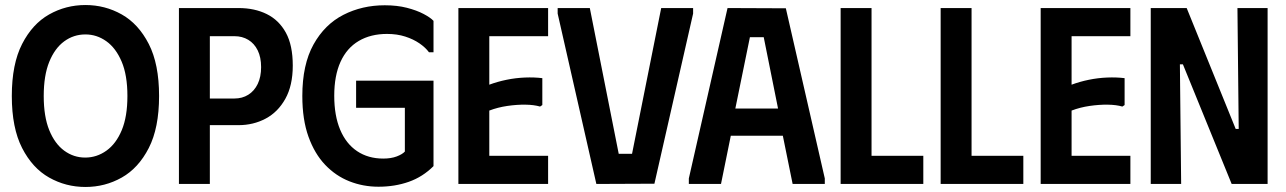

<svg xmlns="http://www.w3.org/2000/svg" viewBox="-20 -732 5118 764"><path d="M27 -350Q27 -477 68 -557Q109 -637 175.5 -674.5Q242 -712 320 -712Q398 -712 464.5 -674.5Q531 -637 572 -557Q613 -477 613 -350Q613 -223 572 -143Q531 -63 464.5 -25.5Q398 12 320 12Q242 12 175.5 -25.5Q109 -63 68 -143Q27 -223 27 -350ZM154 -350Q154 -268 176 -214Q198 -160 235.5 -132.5Q273 -105 319 -105Q365 -105 403.5 -132.5Q442 -160 464.5 -214Q487 -268 487 -350Q487 -433 464 -487Q441 -541 403 -568Q365 -595 320 -595Q273 -595 235.5 -567.5Q198 -540 176 -486Q154 -432 154 -350Z M692 0V-700H929Q993 -700 1041.5 -676Q1090 -652 1117.5 -602Q1145 -552 1145 -471Q1145 -392 1115.5 -339Q1086 -286 1037 -260Q988 -234 929 -234H815V0ZM815 -340H913Q944 -340 968 -355Q992 -370 1005.5 -398Q1019 -426 1019 -465Q1019 -504 1005.5 -531.5Q992 -559 968 -573.5Q944 -588 913 -588H815Z M1183 -350Q1183 -475 1227.5 -555Q1272 -635 1346.5 -673Q1421 -711 1511 -711Q1560 -711 1599 -701Q1638 -691 1665.5 -676.5Q1693 -662 1705 -649V-524H1687Q1673 -543 1649 -559.5Q1625 -576 1592.5 -586.5Q1560 -597 1520 -597Q1455 -597 1407.5 -569Q1360 -541 1335 -486Q1310 -431 1310 -351Q1310 -272 1333.5 -216Q1357 -160 1401 -130.5Q1445 -101 1505 -101Q1536 -101 1558.5 -109.5Q1581 -118 1591 -129V-303H1397V-411H1705V-71Q1662 -28 1606.5 -8.5Q1551 11 1486 11Q1425 11 1370.5 -10.5Q1316 -32 1274 -76Q1232 -120 1207.5 -188Q1183 -256 1183 -350Z M2161 -700V-588H1927V-395Q1959 -407 1995.5 -414.5Q2032 -422 2069 -423.5Q2106 -425 2138 -421V-314L2129 -308Q2105 -315 2071 -315.5Q2037 -316 1999 -310.5Q1961 -305 1927 -292V-112H2161V0H1804V-700Z M2199 -700H2327L2442 -120H2495L2611 -700H2738V-678L2584 -1L2353 0L2199 -678Z M2721 0V-22L2875 -700L3107 -699L3262 -22V0H3134L3095 -192H2888L2849 0ZM2906 -300H3076L3019 -584H2964Z M3325 -700H3448V-112H3654V0H3325Z M3723 -700H3846V-112H4052V0H3723Z M4478 -700V-588H4244V-395Q4276 -407 4312.5 -414.5Q4349 -422 4386 -423.5Q4423 -425 4455 -421V-314L4446 -308Q4422 -315 4388 -315.5Q4354 -316 4316 -310.5Q4278 -305 4244 -292V-112H4478V0H4121V-700Z M4904 -700H5024V0H4881L4687 -476H4675L4680 0H4559V-700H4702L4897 -219H4909Z"/></svg>

Font: Phudu Medium
Style: Regular
Weight: 500
Version: Version 1.005;gftools[0.9.23]